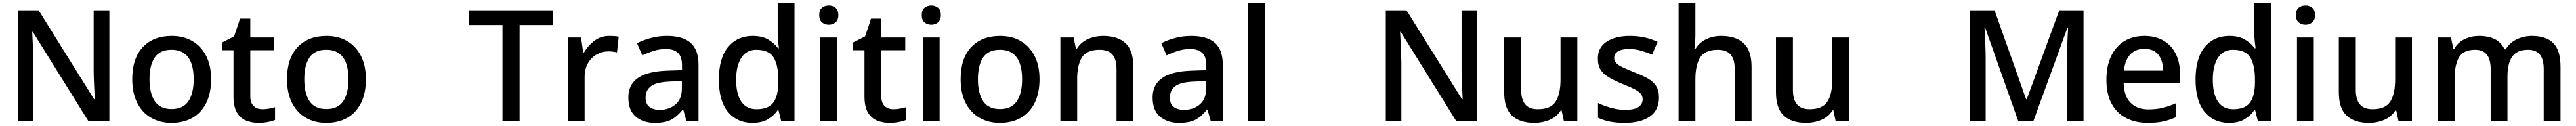

<svg xmlns="http://www.w3.org/2000/svg" viewBox="-20 -780 16558 810"><path d="M683 0H549L191 -575H187Q189 -535 191.5 -483.5Q194 -432 195 -378V0H95V-714H228L585 -142H589Q588 -163 586.5 -195.5Q585 -228 583.5 -264Q582 -300 582 -333V-714H683Z M1337 -271Q1337 -181 1305.5 -118Q1274 -55 1217 -22.5Q1160 10 1081 10Q1009 10 952 -22.5Q895 -55 862.5 -118Q830 -181 830 -271Q830 -405 898 -477Q966 -549 1084 -549Q1159 -549 1215.5 -516.5Q1272 -484 1304.5 -422Q1337 -360 1337 -271ZM941 -271Q941 -180 975 -129.5Q1009 -79 1083 -79Q1157 -79 1191 -129.5Q1225 -180 1225 -271Q1225 -331 1210 -373Q1195 -415 1163.5 -437.5Q1132 -460 1082 -460Q1008 -460 974.5 -410.5Q941 -361 941 -271Z M1667 -78Q1688 -78 1710 -82Q1732 -86 1748 -91V-9Q1731 -1 1701.5 4.5Q1672 10 1642 10Q1598 10 1561.5 -5Q1525 -20 1503 -57Q1481 -94 1481 -161V-457H1406V-506L1485 -546L1523 -660H1589V-539H1743V-457H1589V-162Q1589 -119 1610.5 -98.5Q1632 -78 1667 -78Z M2332 -271Q2332 -181 2300.5 -118Q2269 -55 2212 -22.5Q2155 10 2076 10Q2004 10 1947 -22.5Q1890 -55 1857.5 -118Q1825 -181 1825 -271Q1825 -405 1893 -477Q1961 -549 2079 -549Q2154 -549 2210.5 -516.5Q2267 -484 2299.5 -422Q2332 -360 2332 -271ZM1936 -271Q1936 -180 1970 -129.5Q2004 -79 2078 -79Q2152 -79 2186 -129.5Q2220 -180 2220 -271Q2220 -331 2205 -373Q2190 -415 2158.5 -437.5Q2127 -460 2077 -460Q2003 -460 1969.5 -410.5Q1936 -361 1936 -271Z M3320 0H3210V-619H2996V-714H3533V-619H3320Z M3898 -549Q3912 -549 3928.5 -548Q3945 -547 3957 -544L3946 -443Q3935 -446 3920 -448Q3905 -450 3892 -450Q3852 -450 3816.5 -430.5Q3781 -411 3759.5 -374Q3738 -337 3738 -283V0H3630V-539H3715L3729 -443H3734Q3760 -487 3801 -518Q3842 -549 3898 -549Z M4267 -549Q4369 -549 4419.5 -504.5Q4470 -460 4470 -365V0H4393L4372 -75H4368Q4333 -31 4294.5 -10.5Q4256 10 4188 10Q4115 10 4067 -30Q4019 -70 4019 -154Q4019 -236 4081 -279Q4143 -322 4271 -326L4364 -329V-358Q4364 -417 4337 -441Q4310 -465 4261 -465Q4220 -465 4182 -453Q4144 -441 4109 -424L4075 -502Q4113 -522 4163 -535.5Q4213 -549 4267 -549ZM4291 -256Q4200 -253 4165 -226.5Q4130 -200 4130 -153Q4130 -111 4155 -92.5Q4180 -74 4220 -74Q4281 -74 4322 -108.5Q4363 -143 4363 -212V-259Z M4816 10Q4719 10 4660 -60Q4601 -130 4601 -269Q4601 -407 4660.5 -478Q4720 -549 4818 -549Q4879 -549 4918 -526Q4957 -503 4981 -470H4987Q4985 -484 4982 -511Q4979 -538 4979 -559V-760H5087V0H5002L4984 -72H4979Q4956 -38 4917 -14Q4878 10 4816 10ZM4843 -78Q4920 -78 4951.5 -121.5Q4983 -165 4983 -252V-268Q4983 -361 4953 -410.5Q4923 -460 4841 -460Q4778 -460 4745 -408.5Q4712 -357 4712 -267Q4712 -176 4745 -127Q4778 -78 4843 -78Z M5361 -539V0H5253V-539ZM5308 -745Q5332 -745 5350.5 -730.5Q5369 -716 5369 -683Q5369 -651 5350.5 -636Q5332 -621 5308 -621Q5282 -621 5264 -636Q5246 -651 5246 -683Q5246 -716 5264 -730.5Q5282 -745 5308 -745Z M5723 -78Q5744 -78 5766 -82Q5788 -86 5804 -91V-9Q5787 -1 5757.5 4.5Q5728 10 5698 10Q5654 10 5617.5 -5Q5581 -20 5559 -57Q5537 -94 5537 -161V-457H5462V-506L5541 -546L5579 -660H5645V-539H5799V-457H5645V-162Q5645 -119 5666.5 -98.5Q5688 -78 5723 -78Z M6020 -539V0H5912V-539ZM5967 -745Q5991 -745 6009.5 -730.5Q6028 -716 6028 -683Q6028 -651 6009.5 -636Q5991 -621 5967 -621Q5941 -621 5923 -636Q5905 -651 5905 -683Q5905 -716 5923 -730.5Q5941 -745 5967 -745Z M6662 -271Q6662 -181 6630.5 -118Q6599 -55 6542 -22.5Q6485 10 6406 10Q6334 10 6277 -22.5Q6220 -55 6187.5 -118Q6155 -181 6155 -271Q6155 -405 6223 -477Q6291 -549 6409 -549Q6484 -549 6540.5 -516.5Q6597 -484 6629.5 -422Q6662 -360 6662 -271ZM6266 -271Q6266 -180 6300 -129.5Q6334 -79 6408 -79Q6482 -79 6516 -129.5Q6550 -180 6550 -271Q6550 -331 6535 -373Q6520 -415 6488.5 -437.5Q6457 -460 6407 -460Q6333 -460 6299.5 -410.5Q6266 -361 6266 -271Z M7071 -549Q7164 -549 7214.5 -502.5Q7265 -456 7265 -351V0H7157V-335Q7157 -398 7131 -429Q7105 -460 7048 -460Q6966 -460 6935 -411.5Q6904 -363 6904 -271V0H6796V-539H6881L6896 -467H6902Q6928 -509 6974 -529Q7020 -549 7071 -549Z M7637 -549Q7739 -549 7789.5 -504.5Q7840 -460 7840 -365V0H7763L7742 -75H7738Q7703 -31 7664.5 -10.5Q7626 10 7558 10Q7485 10 7437 -30Q7389 -70 7389 -154Q7389 -236 7451 -279Q7513 -322 7641 -326L7734 -329V-358Q7734 -417 7707 -441Q7680 -465 7631 -465Q7590 -465 7552 -453Q7514 -441 7479 -424L7445 -502Q7483 -522 7533 -535.5Q7583 -549 7637 -549ZM7661 -256Q7570 -253 7535 -226.5Q7500 -200 7500 -153Q7500 -111 7525 -92.5Q7550 -74 7590 -74Q7651 -74 7692 -108.5Q7733 -143 7733 -212V-259Z M8110 0H8002V-760H8110Z M9476 0H9342L8984 -575H8980Q8982 -535 8984.5 -483.5Q8987 -432 8988 -378V0H8888V-714H9021L9378 -142H9382Q9381 -163 9379.5 -195.5Q9378 -228 9376.5 -264Q9375 -300 9375 -333V-714H9476Z M10119 -539V0H10033L10018 -71H10013Q9987 -29 9941 -9.5Q9895 10 9843 10Q9749 10 9699 -37Q9649 -84 9649 -187V-539H9758V-203Q9758 -141 9784 -109.5Q9810 -78 9866 -78Q9948 -78 9979.5 -127Q10011 -176 10011 -268V-539Z M10644 -153Q10644 -73 10586 -31.5Q10528 10 10424 10Q10368 10 10327 1.5Q10286 -7 10252 -23V-118Q10288 -100 10335.5 -87Q10383 -74 10427 -74Q10486 -74 10512.5 -92.5Q10539 -111 10539 -142Q10539 -160 10529 -174.5Q10519 -189 10491.5 -204Q10464 -219 10411 -240Q10360 -261 10324 -281.5Q10288 -302 10269.5 -330.5Q10251 -359 10251 -404Q10251 -475 10307.5 -512Q10364 -549 10457 -549Q10507 -549 10550.5 -539.5Q10594 -530 10635 -511L10600 -429Q10564 -444 10527.5 -454.5Q10491 -465 10452 -465Q10405 -465 10380.5 -450Q10356 -435 10356 -409Q10356 -390 10367.5 -376.5Q10379 -363 10407.5 -349Q10436 -335 10486 -315Q10536 -296 10571.5 -276Q10607 -256 10625.5 -227Q10644 -198 10644 -153Z M10878 -560Q10878 -534 10876 -508Q10874 -482 10872 -467H10879Q10905 -508 10948.5 -528.5Q10992 -549 11043 -549Q11138 -549 11188.5 -502Q11239 -455 11239 -351V0H11131V-335Q11131 -398 11104.5 -429Q11078 -460 11022 -460Q10940 -460 10909 -411Q10878 -362 10878 -270V0H10770V-760H10878Z M11866 -539V0H11780L11765 -71H11760Q11734 -29 11688 -9.5Q11642 10 11590 10Q11496 10 11446 -37Q11396 -84 11396 -187V-539H11505V-203Q11505 -141 11531 -109.5Q11557 -78 11613 -78Q11695 -78 11726.5 -127Q11758 -176 11758 -268V-539Z M12954 0 12740 -604H12736Q12738 -584 12739.5 -550Q12741 -516 12742.5 -476.5Q12744 -437 12744 -399V0H12644V-714H12801L13004 -142H13008L13217 -714H13373V0H13267V-405Q13267 -440 13268 -477.5Q13269 -515 13271 -548.5Q13273 -582 13274 -603H13270L13050 0Z M13764 -549Q13835 -549 13886 -519.5Q13937 -490 13965 -435.5Q13993 -381 13993 -305V-246H13631Q13633 -164 13674.5 -120.5Q13716 -77 13790 -77Q13842 -77 13882.5 -87Q13923 -97 13966 -116V-26Q13926 -8 13884.5 1Q13843 10 13785 10Q13707 10 13647 -21Q13587 -52 13553.5 -113.5Q13520 -175 13520 -266Q13520 -356 13550.5 -419.5Q13581 -483 13636 -516Q13691 -549 13764 -549ZM13763 -466Q13707 -466 13673 -429.5Q13639 -393 13633 -326H13885Q13884 -388 13855 -427Q13826 -466 13763 -466Z M14308 10Q14211 10 14152 -60Q14093 -130 14093 -269Q14093 -407 14152.5 -478Q14212 -549 14310 -549Q14371 -549 14410 -526Q14449 -503 14473 -470H14479Q14477 -484 14474 -511Q14471 -538 14471 -559V-760H14579V0H14494L14476 -72H14471Q14448 -38 14409 -14Q14370 10 14308 10ZM14335 -78Q14412 -78 14443.5 -121.5Q14475 -165 14475 -252V-268Q14475 -361 14445 -410.5Q14415 -460 14333 -460Q14270 -460 14237 -408.5Q14204 -357 14204 -267Q14204 -176 14237 -127Q14270 -78 14335 -78Z M14853 -539V0H14745V-539ZM14800 -745Q14824 -745 14842.5 -730.5Q14861 -716 14861 -683Q14861 -651 14842.5 -636Q14824 -621 14800 -621Q14774 -621 14756 -636Q14738 -651 14738 -683Q14738 -716 14756 -730.5Q14774 -745 14800 -745Z M15484 -539V0H15398L15383 -71H15378Q15352 -29 15306 -9.5Q15260 10 15208 10Q15114 10 15064 -37Q15014 -84 15014 -187V-539H15123V-203Q15123 -141 15149 -109.5Q15175 -78 15231 -78Q15313 -78 15344.5 -127Q15376 -176 15376 -268V-539Z M16255 -549Q16347 -549 16393 -502.5Q16439 -456 16439 -351V0H16331V-336Q16331 -398 16306.5 -429Q16282 -460 16231 -460Q16159 -460 16128.5 -416Q16098 -372 16098 -289V0H15990V-336Q15990 -398 15965.5 -429Q15941 -460 15890 -460Q15815 -460 15786.5 -411.5Q15758 -363 15758 -271V0H15650V-539H15735L15750 -467H15756Q15781 -509 15824 -529Q15867 -549 15915 -549Q15976 -549 16017.5 -528Q16059 -507 16079 -463H16087Q16113 -507 16159 -528Q16205 -549 16255 -549Z"/></svg>

Font: Noto Traditional Nushu Medium
Style: Regular
Weight: 500
Version: Version 2.003